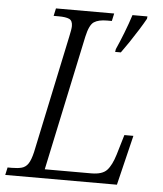

<svg xmlns="http://www.w3.org/2000/svg" viewBox="-70 -760 682 805"><g transform="rotate(5 271.5 -357.0)"><path d="M398 -566Q412 -597 428 -638Q444 -679 455 -714H518L517 -704Q506 -684 488.5 -656Q471 -628 452.5 -600.5Q434 -573 420 -554H396ZM-18 0 -11 -32H7Q32 -32 48.5 -36.5Q65 -41 75.5 -56.5Q86 -72 94 -106L199 -602Q202 -616 204 -627.5Q206 -639 206 -646Q206 -669 191.5 -675.5Q177 -682 147 -682H126L133 -714H378L371 -682H351Q315 -682 296 -669.5Q277 -657 266 -607L145 -38H341Q387 -38 406.5 -59Q426 -80 440 -126L465 -210H503L452 0Z"/></g></svg>

Font: Noto Serif SemiCondensed Light
Style: Italic
Weight: 300
Width: 4
Italic angle: -12°
Designer: Monotype Design Team
Foundry: Monotype Imaging Inc.
Version: Version 2.013; ttfautohint (v1.8.4.7-5d5b)